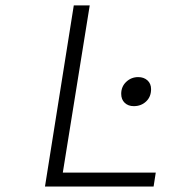

<svg xmlns="http://www.w3.org/2000/svg" viewBox="-20 -680 640 700"><path d="M144 0 249 -660.2H307.1L209 -50.8H547.9L540 0ZM467.8 -293Q447.3 -293 434.6 -305.2Q421.9 -317.4 421.9 -337.9Q421.9 -364.3 440.2 -381.6Q458.5 -398.9 483.9 -398.9Q504.4 -398.9 517.6 -387Q530.8 -375 530.8 -355Q530.8 -327.1 512.7 -310.1Q494.6 -293 467.8 -293Z"/></svg>

Font: Office Code Pro Light Italic
Style: Regular
Weight: 300
Italic angle: -9°
Designer: Nathan Rutzky & Paul D. Hunt
Foundry: Adobe Systems Incorporated
Version: Version 1.004;PS 001.004;hotconv 1.0.70;makeotf.lib2.5.58329